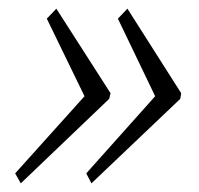

<svg xmlns="http://www.w3.org/2000/svg" viewBox="-20 -484 458 443"><path d="M15 -84 175 -262 88 -441 110 -464 235 -269 232 -256 28 -61ZM179 -84 338 -262 252 -441 274 -464 398 -269 396 -256 191 -61Z"/></svg>

Font: Taviraj ExtraLight
Style: Italic
Weight: 275
Italic angle: -12°
Designer: Katatrad Team
Foundry: CadsonDemak
Version: Version 1.001